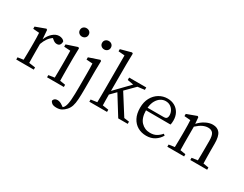

<svg xmlns="http://www.w3.org/2000/svg" viewBox="-106 -1476 3069 2418"><g transform="rotate(30 1428.5 -267.0)"><path d="M197 -517 207 -386Q234 -452 278.5 -490Q323 -528 370 -528Q394 -528 416 -518Q438 -508 446 -492Q446 -460 432.5 -442Q419 -424 390 -424Q371 -424 356 -432Q341 -440 326 -453L312 -465Q277 -442 252 -406.5Q227 -371 208 -319V-228Q208 -190 208.5 -138.5Q209 -87 210 -45L302 -32V0H47V-32L129 -44Q130 -86 131 -138Q132 -190 132 -228V-283Q132 -331 131 -365.5Q130 -400 128 -435L39 -442V-474L183 -527Z M618 -663Q592 -663 573.5 -680Q555 -697 555 -724Q555 -752 573.5 -768.5Q592 -785 618 -785Q645 -785 663.5 -768.5Q682 -752 682 -724Q682 -697 663.5 -680Q645 -663 618 -663ZM660 -45 739 -32V0H495V-32L581 -45Q582 -86 582.5 -138Q583 -190 583 -228V-284Q583 -330 582.5 -364Q582 -398 581 -436L489 -442V-475L646 -527L661 -517L658 -375V-228Q658 -190 658.5 -138Q659 -86 660 -45Z M814 -475 968 -527 982 -517 979 -375V-118Q979 -22 975 40Q971 102 958 141.5Q945 181 918 211Q891 241 861 257Q831 273 787 273Q741 273 719.5 256Q698 239 696 221Q709 182 754 182Q790 182 828 210L853 227Q869 216 879 193Q895 159 900.5 87Q906 15 906 -105V-283Q906 -331 905.5 -366Q905 -401 903 -436L814 -442ZM942 -785Q968 -785 986.5 -768.5Q1005 -752 1005 -724Q1005 -697 986.5 -680Q968 -663 942 -663Q915 -663 896.5 -680Q878 -697 878 -724Q878 -752 896.5 -768.5Q915 -785 942 -785Z M1594 -42 1668 -32V0H1530L1356 -280L1278 -201Q1278 -163 1278.5 -122.5Q1279 -82 1280 -45L1367 -32V0H1110V-32L1200 -45Q1201 -89 1201.5 -136.5Q1202 -184 1202 -228V-726L1111 -734V-765L1266 -807L1281 -798L1278 -644V-254L1480 -463L1392 -479V-514H1641V-479L1540 -466L1409 -334Z M1783 -301H2017Q2050 -301 2060.5 -316Q2071 -331 2071 -355Q2071 -390 2054.5 -420.5Q2038 -451 2009 -469.5Q1980 -488 1941 -488Q1904 -488 1870.5 -467.5Q1837 -447 1813 -405.5Q1789 -364 1783 -301ZM2139 -262 1782 -263Q1783 -152 1835.5 -97Q1888 -42 1967 -42Q2020 -42 2057.5 -63.5Q2095 -85 2124 -120L2145 -104Q2114 -50 2063 -18Q2012 14 1942 14Q1872 14 1817.5 -17.5Q1763 -49 1732 -108.5Q1701 -168 1701 -254Q1701 -338 1734.5 -399.5Q1768 -461 1824 -494.5Q1880 -528 1946 -528Q2004 -528 2049 -503Q2094 -478 2120 -432Q2146 -386 2146 -324Q2146 -283 2139 -262Z M2744 -45 2823 -32V0H2578V-32L2663 -44Q2664 -85 2664.5 -137Q2665 -189 2665 -228V-328Q2665 -406 2642 -436Q2619 -466 2571 -466Q2534 -466 2494.5 -448Q2455 -430 2407 -386V-228Q2407 -190 2407.5 -138Q2408 -86 2409 -45L2488 -32V0H2244V-32L2328 -44Q2329 -86 2330 -138Q2331 -190 2331 -228V-283Q2331 -330 2330 -365Q2329 -400 2327 -435L2238 -442V-474L2382 -527L2396 -517L2404 -425Q2447 -473 2500.5 -500.5Q2554 -528 2604 -528Q2672 -528 2706.5 -483Q2741 -438 2741 -332V-228Q2741 -189 2742 -137.5Q2743 -86 2744 -45Z"/></g></svg>

Font: Shippori Mincho TTF
Style: Regular
Weight: 400
Version: Version 2.100